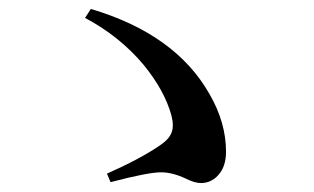

<svg xmlns="http://www.w3.org/2000/svg" viewBox="-20 -572 701 429"><path d="M429 -163C444 -163 457 -169 467 -180C479 -193 485 -210 485 -233C485 -276 473 -319 448 -362C397 -452 308 -515 183 -552L170 -532C221 -505 265 -470 301 -427C332 -389 353 -351 363 -314C371 -283 364 -266 340 -249C307 -226 266 -205 219 -184L227 -165C284 -180 321 -187 340 -187C357 -187 376 -182 395 -173C409 -166 420 -163 429 -163Z"/></svg>

Font: AllPunType SemiBold
Style: Regular
Weight: 600
Version: 1.0